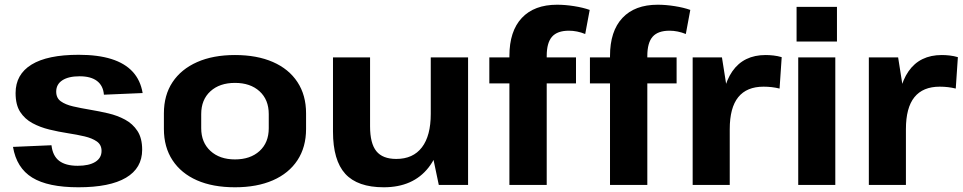

<svg xmlns="http://www.w3.org/2000/svg" viewBox="-20 -783 4076 813"><path d="M312 10Q183 10 116.5 -31Q50 -72 35 -161L198 -168Q203 -123 230.5 -102Q258 -81 309 -81Q357 -81 383.5 -97.5Q410 -114 410 -144Q410 -170 390 -184Q370 -198 338 -205.5Q306 -213 267 -219Q228 -225 189 -234.5Q150 -244 117.5 -261.5Q85 -279 65.5 -309Q46 -339 46 -389Q46 -468 113.5 -509.5Q181 -551 313 -551Q395 -551 452 -533Q509 -515 542 -479Q575 -443 584 -389L420 -382Q417 -420 391 -440Q365 -460 317 -460Q270 -460 244 -443Q218 -426 218 -395Q218 -368 237.5 -354Q257 -340 289.5 -332.5Q322 -325 361 -318.5Q400 -312 438.5 -303Q477 -294 509.5 -276.5Q542 -259 562 -228.5Q582 -198 582 -149Q582 -71 513.5 -30.5Q445 10 312 10Z M975 10Q881 10 814 -19.5Q747 -49 710.5 -104.5Q674 -160 674 -237V-303Q674 -380 710.5 -435Q747 -490 814.5 -520Q882 -550 975 -550Q1068 -550 1135.5 -520.5Q1203 -491 1239.5 -435.5Q1276 -380 1276 -303V-237Q1276 -160 1239.5 -104.5Q1203 -49 1135.5 -19.5Q1068 10 975 10ZM975 -108Q1040 -108 1079 -143.5Q1118 -179 1118 -240V-300Q1118 -361 1079 -396.5Q1040 -432 975 -432Q910 -432 871 -396.5Q832 -361 832 -300V-240Q832 -180 871 -144Q910 -108 975 -108Z M1547 -248Q1547 -176 1573.5 -143Q1600 -110 1658 -110Q1729 -110 1766.5 -159Q1804 -208 1804 -301L1860 -382V-313Q1860 -157 1794.5 -73.5Q1729 10 1605 10Q1494 10 1442 -47Q1390 -104 1390 -226V-540H1547ZM1962 0H1838L1804 -162V-540H1962Z M2137 -546Q2137 -651 2189.5 -707Q2242 -763 2339 -763Q2373 -763 2411 -757Q2449 -751 2477 -741L2458 -639Q2441 -646 2423.5 -649.5Q2406 -653 2389 -653Q2340 -653 2317.5 -627.5Q2295 -602 2295 -546V0H2137ZM2052 -540H2419V-430H2052Z M2563 -546Q2563 -651 2615.5 -707Q2668 -763 2765 -763Q2799 -763 2837 -757Q2875 -751 2903 -741L2884 -639Q2867 -646 2849.5 -649.5Q2832 -653 2815 -653Q2766 -653 2743.5 -627.5Q2721 -602 2721 -546V0H2563ZM2478 -540H2845V-430H2478Z M2913 -540H3037L3070 -331V0H2913ZM3033 -277Q3033 -412 3081 -481Q3129 -550 3222 -550Q3238 -550 3255.5 -548Q3273 -546 3290 -541L3281 -408Q3249 -416 3213 -416Q3142 -416 3106 -371.5Q3070 -327 3070 -236Z M3517 -540V0H3360V-540ZM3524 -754V-607H3353V-754Z M3659 -540H3783L3816 -331V0H3659ZM3779 -277Q3779 -412 3827 -481Q3875 -550 3968 -550Q3984 -550 4001.5 -548Q4019 -546 4036 -541L4027 -408Q3995 -416 3959 -416Q3888 -416 3852 -371.5Q3816 -327 3816 -236Z"/></svg>

Font: Pathway Extreme
Style: Bold
Weight: 700
Designer: Eduardo Rodriguez Tunni
Foundry: Eduardo Rodriguez Tunni
Version: Version 1.001;gftools[0.9.26]